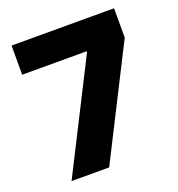

<svg xmlns="http://www.w3.org/2000/svg" viewBox="-129 -813 849 918"><g transform="rotate(-20 296.0 -353.5)"><path d="M359.4 -553.7V-558.6H31.2V-707H552.7V-557.6L270.5 0H79.1Z"/></g></svg>

Font: Pretendard JP Black
Style: Regular
Weight: 900
Designer: Base glyphs from Inter by Rasmus Andersson; Hangeul glyphs from Noto Sans CJK(Source Han Sans) by Jang Soo-young and Kan
Foundry: Kil Hyung-jin
Version: Version 1.309